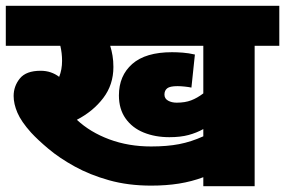

<svg xmlns="http://www.w3.org/2000/svg" viewBox="-20 -642 983 662"><path d="M858 -484V0H681V-31Q641 -16 597 -9Q553 -2 501 -2Q422 -2 356 -20.5Q290 -39 237.5 -68Q185 -97 147.5 -128.5Q110 -160 87 -185Q53 -223 40 -253.5Q27 -284 27 -311Q27 -345 48.5 -371.5Q70 -398 120 -398Q139 -398 155 -392.5Q171 -387 184 -377Q194 -402 194 -432Q194 -459 188 -484H0V-622H943V-484ZM589 -288Q618 -288 639 -296Q660 -304 681 -320V-484H360Q365 -468 368 -450Q371 -432 371 -411Q371 -350 336 -304Q301 -258 245 -229Q291 -186 357 -161.5Q423 -137 501 -137Q556 -137 597.5 -145Q639 -153 681 -172V-197Q658 -184 630 -176.5Q602 -169 564 -169Q515 -169 475.5 -185Q436 -201 413 -233.5Q390 -266 390 -313Q390 -381 436 -421.5Q482 -462 573 -462Q590 -462 610 -460.5Q630 -459 652 -454L640 -340Q631 -342 617 -343.5Q603 -345 592 -345Q566 -345 556.5 -337.5Q547 -330 547 -316Q547 -302 559.5 -295Q572 -288 589 -288Z"/></svg>

Font: Noto Sans Black
Style: Regular
Weight: 900
Designer: Monotype Design Team
Foundry: Monotype Imaging Inc.
Version: Version 2.007